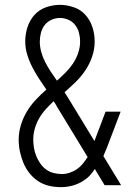

<svg xmlns="http://www.w3.org/2000/svg" viewBox="-20 -763 540 791"><path d="M231 8Q206 8 182 2.5Q158 -3 137.5 -16.5Q117 -30 101.5 -49.5Q86 -69 76.5 -92Q67 -115 62 -139Q57 -163 57 -188Q57 -218 66 -247.5Q75 -277 90.5 -303Q106 -329 127 -351.5Q148 -374 171 -394Q155 -417 140 -440Q125 -463 112.5 -487.5Q100 -512 92 -538.5Q84 -565 84 -593Q84 -622 93 -650.5Q102 -679 121.5 -701Q141 -723 169.5 -733Q198 -743 227 -743Q256 -743 284.5 -733Q313 -723 332.5 -701Q352 -679 361 -650.5Q370 -622 370 -592Q370 -561 360 -531Q350 -501 332.5 -474.5Q315 -448 292.5 -426Q270 -404 246 -383Q251 -375 256 -367Q261 -359 266 -351L369 -182L415 -303H477L419 -151Q416 -144 412.5 -136Q409 -128 406 -120L479 0H411L373 -63L371 -67Q361 -52 349.5 -39.5Q338 -27 323 -18Q303 -5 279 1.5Q255 8 231 8ZM215 -431Q233 -447 250 -464Q267 -481 280.5 -501Q294 -521 302 -544.5Q310 -568 310 -592Q310 -610 305.5 -627.5Q301 -645 290 -659.5Q279 -674 262 -681.5Q245 -689 227 -689Q209 -689 192 -681.5Q175 -674 164 -659.5Q153 -645 148.5 -627.5Q144 -610 144 -591Q144 -570 150 -548.5Q156 -527 166 -507.5Q176 -488 188 -469.5Q200 -451 213 -433L214 -432V-431ZM235 -46Q251 -46 267.5 -51.5Q284 -57 297.5 -66.5Q311 -76 321.5 -89Q332 -102 341 -116L215 -323Q212 -329 208.5 -334.5Q205 -340 201 -346Q184 -330 168.5 -313Q153 -296 141.5 -276Q130 -256 123.5 -233.5Q117 -211 117 -188Q117 -171 120 -153.5Q123 -136 129.5 -120Q136 -104 146 -89.5Q156 -75 169.5 -65Q183 -55 200 -50.5Q217 -46 235 -46Z"/></svg>

Font: Iosevka Term Curly Light
Style: Regular
Weight: 300
Designer: Belleve Invis
Foundry: Belleve Invis
Version: Version 32.3.0